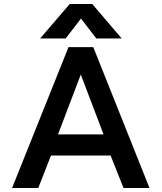

<svg xmlns="http://www.w3.org/2000/svg" viewBox="-20 -933 802 953"><path d="M326 -913H438L584 -742H458L382 -841L306 -742H179ZM320 -699H443L722 0H593L529 -161H233L170 0H40ZM494 -266 381 -563 268 -266Z"/></svg>

Font: Prompt Medium
Style: Regular
Weight: 500
Designer: Katatrad Team
Foundry: CadsonDemak
Version: Version 1.001